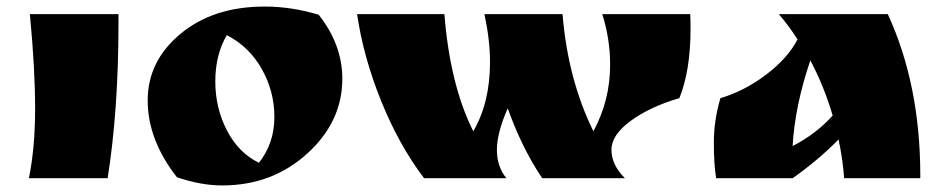

<svg xmlns="http://www.w3.org/2000/svg" viewBox="-20 -543 2843 585"><path d="M341 -500V-473Q341 -209 308 0H68Q87 -92 87 -212.5Q87 -333 71 -500Z M519 -3Q430 -117 430 -237Q430 -357 530 -440Q630 -523 786 -523Q869 -523 951 -498Q1023 -407 1023 -303Q1023 -172 916 -75Q809 22 657 22Q592 22 519 -3ZM671 -436Q636 -376 636 -295Q636 -214 671.5 -145.5Q707 -77 769 -47Q816 -107 816 -186Q816 -265 777.5 -333Q739 -401 671 -436Z M1839 -346Q1839 -424 1815 -500H2083Q2084 -485 2084 -456Q2084 -328 2050 -244Q1961 -218 1902 -175Q1843 -132 1843 -86.5Q1843 -41 1884 0H1632Q1570 -92 1527 -213Q1494 -138 1494 -86.5Q1494 -35 1523 0H1272Q1195 -102 1141 -236Q1087 -370 1068 -500H1334Q1351 -285 1422 -143Q1473 -230 1473 -354Q1473 -421 1456 -500H1694Q1710 -302 1788 -143Q1839 -237 1839 -346Z M2784 -8V0H2552Q2548 -57 2535 -118Q2473 -55 2395 0H2162Q2155 -41 2155 -108.5Q2155 -176 2175 -244Q2247 -265 2313.5 -315Q2380 -365 2410 -423Q2383 -465 2353 -500H2685Q2784 -285 2784 -8ZM2517 -191Q2491 -280 2449 -359Q2402 -221 2395 -98Q2467 -135 2517 -191Z"/></svg>

Font: Ruslan Display
Style: Regular
Weight: 400
Version: Version 1.001